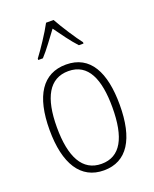

<svg xmlns="http://www.w3.org/2000/svg" viewBox="-144 -938 750 937"><g transform="rotate(-20 231.0 -470.0)"><path d="M251 -857H212C189 -813 142 -743 114 -706V-699H138C168 -731 204 -782 232 -819C260 -780 294 -732 325 -699H349V-706C326 -735 276 -811 251 -857ZM413 -358C413 -526 359 -632 233 -632C111 -632 49 -535 49 -359C49 -183 112 -83 232 -83C353 -83 413 -182 413 -358ZM87 -359C87 -512 133 -598 233 -598C336 -598 375 -504 375 -359C375 -201 330 -117 232 -117C133 -117 87 -205 87 -359Z"/></g></svg>

Font: Noto Sans Kannada UI Condensed ExtraLight
Style: Regular
Weight: 200
Width: 3
Designer: Jelle Bosma - Monotype Design Team
Foundry: Monotype Imaging Inc.
Version: Version 2.005